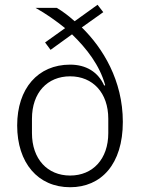

<svg xmlns="http://www.w3.org/2000/svg" viewBox="-20 -773 591 805"><path d="M389 -753 293 -684C266 -708 242 -726 218 -740H129C172 -716 216 -685 253 -655L169 -595L192 -564L282 -629C344 -569 398 -499 421 -416L417 -414C391 -472 340 -502 274 -502C139 -502 52 -402 52 -247C52 -90 139 12 274 12C404 12 495 -84 495 -262C495 -436 411 -572 323 -658L413 -722ZM274 -37C179 -37 114 -106 114 -215V-275C114 -385 179 -453 274 -453C369 -453 434 -384 434 -275V-215C434 -106 369 -37 274 -37Z"/></svg>

Font: IBM Plex Devanagari Light
Style: Regular
Weight: 300
Designer: Mike Abbink, Paul van der Laan, Pieter van Rosmalen, Erin McLaughlin
Foundry: Bold Monday
Version: Version 1.0